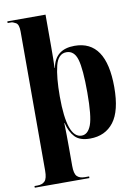

<svg xmlns="http://www.w3.org/2000/svg" viewBox="-105 -829 831 1139"><g transform="rotate(-10 310.0 -260.0)"><path d="M10 240H339V230H313Q282 230 266.5 214Q251 198 251 151V40Q251 -4 250.5 -34.5Q250 -65 249 -107H251Q264 -52 293.5 -21Q323 10 384 10Q476 10 527 -56.5Q578 -123 578 -266Q578 -548 388 -548Q271 -548 251 -439H249Q250 -457 250.5 -495.5Q251 -534 251 -566V-760H21V-750H43Q52 -750 70 -740Q88 -730 88 -688V151Q88 198 72.5 214Q57 230 28 230H10ZM338 -16Q250 -16 250 -267Q250 -382 267 -450.5Q284 -519 334 -519Q381 -519 398 -461.5Q415 -404 415 -262Q415 -119 395.5 -67.5Q376 -16 338 -16Z"/></g></svg>

Font: Noto Serif Display SemiCondensed Extra
Style: Regular
Weight: 800
Width: 4
Designer: Monotype Design Team
Foundry: Monotype Imaging Inc.
Version: Version 1.900